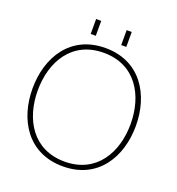

<svg xmlns="http://www.w3.org/2000/svg" viewBox="-155 -998 1044 1135"><g transform="rotate(20 367.0 -431.0)"><path d="M367 12C587 12 692 -164 692 -360C692 -556 587 -732 367 -732C147 -732 42 -556 42 -360C42 -164 147 12 367 12ZM75 -360C75 -540 167 -702 367 -702C567 -702 659 -540 659 -360C659 -180 567 -18 367 -18C167 -18 75 -180 75 -360ZM255 -780H287V-874H255ZM447 -780H479V-874H447Z"/></g></svg>

Font: Aspekta 100
Style: Regular
Weight: 100
Designer: Ivo Dolenc
Version: Version 2.000